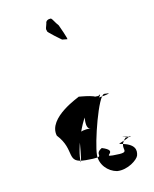

<svg xmlns="http://www.w3.org/2000/svg" viewBox="-72 -697 572 711"><g transform="rotate(-10 214.0 -341.5)"><path d="M114 -210C92 -281 222 -338 219 -338C216 -338 314 -332 272 -316C249 -316 332 -317 272 -317C249 -317 374 -332 314 -332C291 -332 248 -158 248 -114C248 -77 277 -48 311 -42C352 -39 390 -71 394 -86C399 -106 396 -130 340 -139C318 -139 416 -164 356 -164C333 -164 424 -159 364 -159C322 -117 391 -102 306 -102C263 -102 334 -116 270 -136C230 -112 294 -102 204 -102C127 -102 174 -146 114 -210ZM146 -598C137 -598 201 -553 195 -557L214 -555C220 -551 192 -611 192 -611C180 -624 174 -637 168 -641C157 -641 148 -636 148 -626C146 -615 140 -605 146 -598ZM184 -108C184 -58 198 -206 196 -204C204 -210 218 -215 242 -215C224 -215 226 -246 228 -266C228 -322 253 -328 291 -328C306 -341 296 -322 269 -296C226 -296 184 -161 184 -108Z"/></g></svg>

Font: Zinc
Style: Regular
Weight: 400
Version: Version 1